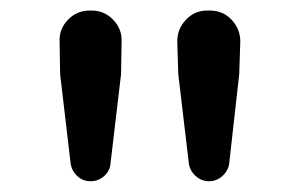

<svg xmlns="http://www.w3.org/2000/svg" viewBox="-20 -795 558 357"><path d="M111.3 -491.2 91.8 -657.2 90.8 -717.8Q89.8 -741.2 106.4 -758.3Q123 -775.4 146.5 -775.4H150.4Q173.8 -775.4 190.4 -758.3Q207 -741.2 206.1 -717.8L205.1 -657.2L185.5 -491.2Q184.6 -477.5 173.8 -467.8Q163.1 -458 148.4 -458Q133.8 -458 123.5 -467.8Q113.3 -477.5 111.3 -491.2ZM331.1 -491.2 311.5 -657.2 309.6 -717.8Q309.6 -741.2 325.7 -758.3Q341.8 -775.4 365.2 -775.4H370.1Q394.5 -775.4 410.6 -758.3Q426.8 -741.2 426.8 -717.8L424.8 -657.2L406.2 -491.2Q404.3 -477.5 393.6 -467.8Q382.8 -458 368.7 -458Q354.5 -458 343.8 -467.8Q333 -477.5 331.1 -491.2Z"/></svg>

Font: Gen Jyuu Gothic Medium
Style: Regular
Weight: 500
Designer: [Source Han Sans]
Ryoko NISHIZUKA  (kana & ideographs); Paul D. Hunt (Latin, Greek & Cyrillic); Wenlong ZHANG  (bopomofo
Version: Version 1.002.20150607